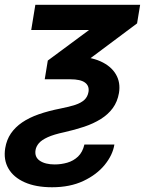

<svg xmlns="http://www.w3.org/2000/svg" viewBox="-28 -561 607 797"><path d="M118.7 -541H553.7L541 -463.9L230.5 -231.9H157.7L170.4 -309.6L341.8 -436.5H101.6ZM119.6 61.5Q114.7 90.8 137.2 106.2Q159.7 121.6 199.2 121.6Q225.6 121.6 251.2 114.3Q276.9 106.9 295.9 88.9Q314.9 70.8 322.3 39.1H446.8Q439.9 82.5 406.7 123.3Q373.5 164.1 318.1 190.2Q262.7 216.3 188 216.3Q121.1 216.3 74.7 195.8Q28.3 175.3 7.1 138.7Q-14.2 102.1 -6.3 53.7Q-0.5 19 17.3 -7.1Q35.2 -33.2 64.2 -53Q93.3 -72.8 133.1 -86.7Q172.9 -100.6 222.7 -110.4Q259.8 -117.7 284.2 -125.7Q308.6 -133.8 322.3 -146.5Q335.9 -159.2 339.4 -179.7Q343.3 -204.6 324.7 -218.3Q306.2 -231.9 263.7 -231.9H208L227.5 -326.2H279.8Q345.2 -326.2 389.2 -306.4Q433.1 -286.6 453.1 -252.4Q473.1 -218.3 465.8 -174.8Q459.5 -138.7 440.2 -112.3Q420.9 -85.9 390.4 -66.9Q359.9 -47.9 321.3 -34.9Q282.7 -22 238.8 -12.2Q195.3 -2.9 170.2 8.5Q145 20 133.5 33.4Q122.1 46.9 119.6 61.5Z"/></svg>

Font: Inter 17pt SemiBold
Style: Italic
Weight: 600
Italic angle: -9.3988°
Version: Version 4.001;git-66647c0bb